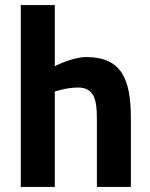

<svg xmlns="http://www.w3.org/2000/svg" viewBox="-20 -737 593 757"><path d="M196 -376C196 -376 243 -392 287 -392C352 -392 362 -343 362 -268V0H496V-271C496 -424 460 -512 320 -512C265 -512 196 -476 196 -476V-717H62V0H196Z"/></svg>

Font: RazerF5
Style: Bold
Weight: 700
Foundry: Razer Inc.
Version: Version 2